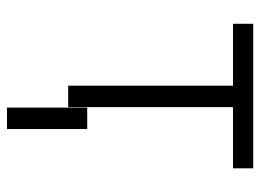

<svg xmlns="http://www.w3.org/2000/svg" viewBox="-120 -465 766 566"><g transform="rotate(90 263.0 -182.0)"><path d="M50.1 -485.8H232.6V0H295.8V-485.8H476.2V-545.5H50.1ZM360.4 -56.1H297.2V180.4H360.4Z"/></g></svg>

Font: Karasuma Gothic
Style: Light
Weight: 300
Designer: Rasmus Andersson / Ryoko Nishizuka
Foundry: rsms
Version: Version 1.00